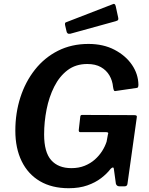

<svg xmlns="http://www.w3.org/2000/svg" viewBox="-20 -984 787 1014"><path d="M343 10Q254 10 191 -27Q128 -64 94.5 -132.5Q61 -201 61 -294Q61 -387 87.5 -469.5Q114 -552 164.5 -616Q215 -680 286.5 -716Q358 -752 447 -752Q526 -752 585 -721Q644 -690 677 -641.5Q710 -593 711 -537Q711 -521 704 -520L588 -503Q584 -502 581.5 -507Q579 -512 577 -525Q574 -558 558 -585.5Q542 -613 513 -629.5Q484 -646 441 -646Q380 -646 337 -613.5Q294 -581 266.5 -526.5Q239 -472 226 -406Q213 -340 213 -274Q213 -180 250.5 -138Q288 -96 357 -96Q396 -96 427 -108.5Q458 -121 481 -141.5Q504 -162 519.5 -186.5Q535 -211 543 -236L550 -274Q556 -286 541 -286H404Q395 -286 396 -298L404 -368Q405 -377 413 -377L688 -376Q698 -376 701 -373Q704 -370 702 -361L653 -12Q651 0 638 0H611Q596 0 592 -14L581 -94Q580 -100 575.5 -99.5Q571 -99 564 -92Q545 -67 514.5 -43.5Q484 -20 441.5 -5Q399 10 343 10ZM591 -952 604 -892Q606 -884 604 -879.5Q602 -875 591 -872L352 -806Q342 -804 337 -808Q332 -812 331 -820L324 -850Q321 -864 328 -866L576 -962Q581 -965 585 -962.5Q589 -960 591 -952Z"/></svg>

Font: Libre Franklin SemiBold
Style: Italic
Weight: 600
Italic angle: -8°
Designer: Pablo Impallari, Rodrigo Fuenzalida, Nhung Nguyen
Foundry: Impallari Type
Version: Version 3.000